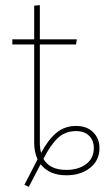

<svg xmlns="http://www.w3.org/2000/svg" viewBox="-20 -672 407 747"><path d="M367 -96Q367 -48 330.5 -19Q294 10 238 10Q172 10 138 -33L92 55L75 47L126 -52Q113 -81 113 -116V-499H28V-519H113V-650L135 -652V-519H279L276 -499H135V-116Q135 -95 140 -77Q167 -128 199 -155Q231 -182 276 -182Q318 -182 342.5 -157.5Q367 -133 367 -96ZM345 -96Q345 -126 326.5 -144Q308 -162 276 -162Q234 -162 205.5 -135.5Q177 -109 149 -54Q173 -11 238 -11Q285 -11 315 -33.5Q345 -56 345 -96Z"/></svg>

Font: Fira Sans Thin
Style: Regular
Weight: 100
Designer: bBox Type GmbH & Carrois Corporate GbR & Edenspiekermann AG
Foundry: bBox Type GmbH & Carrois Corporate GbR & Edenspiekermann AG
Version: Version 4.301